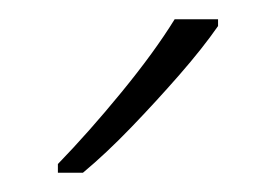

<svg xmlns="http://www.w3.org/2000/svg" viewBox="-20 -785 286 199"><path d="M206 -758Q190 -735 166 -707.5Q142 -680 116 -653Q90 -626 66 -606H40V-615Q72 -648 106 -689.5Q140 -731 161 -765H206Z"/></svg>

Font: Noto Sans Arabic UI SmCn XLt
Style: Regular
Weight: 200
Width: 4
Designer: Monotype Design Team, Nadine Chahine and Nizar Qandah
Foundry: Monotype Imaging Inc.
Version: Version 2.010; ttfautohint (v1.8.4.7-5d5b)